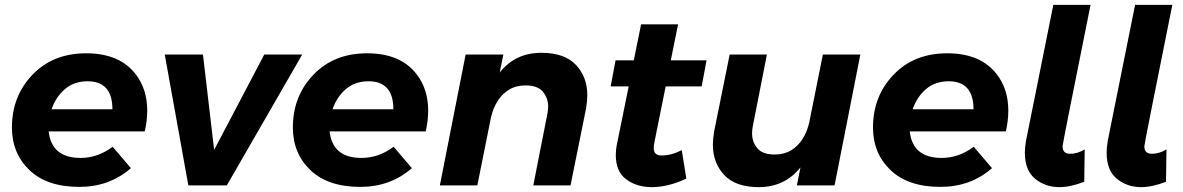

<svg xmlns="http://www.w3.org/2000/svg" viewBox="-20 -762 4862 789"><path d="M306 6Q173 6 101 -63Q29 -132 29 -238Q29 -367 113.5 -455Q198 -543 334 -543Q473 -543 539 -455Q585 -394 585 -308Q585 -266 575 -222H180Q192 -113 311 -113Q382 -113 443 -159L518 -71Q430 6 306 6ZM442 -313Q442 -428 340 -428Q284.5 -428 247 -396Q209.5 -364 192 -313Z M912 0H754L657 -538H814L860 -146L1066 -538H1222Z M1460.5 6Q1327.5 6 1255.5 -63Q1183.5 -132 1183.5 -238Q1183.5 -367 1268 -455Q1352.5 -543 1488.5 -543Q1627.5 -543 1693.5 -455Q1739.5 -394 1739.5 -308Q1739.5 -266 1729.5 -222H1334.5Q1346.5 -113 1465.5 -113Q1536.5 -113 1597.5 -159L1672.5 -71Q1584.5 6 1460.5 6ZM1596.5 -313Q1596.5 -428 1494.5 -428Q1439 -428 1401.5 -396Q1364 -364 1346.5 -313Z M2324.5 0H2171.5L2229.5 -295Q2232.5 -311 2232.5 -324Q2232.5 -359 2211 -385Q2189.5 -411 2139.5 -411Q2101 -411 2072.2 -393.8Q2043.5 -376.5 2024.8 -346.8Q2006 -317 1997.5 -279L1941.5 0H1787.5L1893.5 -538H2048.5L2033.5 -464Q2097.5 -545 2204.5 -545Q2300.5 -545 2347 -495Q2393.5 -445 2393.5 -371Q2393.5 -349 2388.5 -317Z M2658.5 7Q2596.5 7 2553.5 -25Q2510.5 -57 2510.5 -125Q2510.5 -146 2514.5 -166L2563.5 -407H2489.5L2509.5 -514H2584.5L2614.5 -662H2766.5L2736.5 -514H2883.5L2863.5 -407H2715.5L2669.5 -179Q2666.5 -164 2666.5 -153Q2666.5 -123 2698.5 -123Q2738.5 -123 2781.5 -145L2800.5 -28Q2725.5 7 2658.5 7Z M3098.5 7Q3002.5 7 2956 -43Q2909.5 -93 2909.5 -167Q2909.5 -189 2914.5 -221L2978.5 -538H3131.5L3073.5 -243Q3070.5 -227 3070.5 -214Q3070.5 -179 3092 -153Q3113.5 -127 3163.5 -127Q3202 -127 3230.8 -144.2Q3259.5 -161.5 3278.2 -191.2Q3297 -221 3305.5 -259L3361.5 -538H3515.5L3409.5 0H3254.5L3269.5 -74Q3204.5 7 3098.5 7Z M3844.5 6Q3711.5 6 3639.5 -63Q3567.5 -132 3567.5 -238Q3567.5 -367 3652 -455Q3736.5 -543 3872.5 -543Q4011.5 -543 4077.5 -455Q4123.5 -394 4123.5 -308Q4123.5 -266 4113.5 -222H3718.5Q3730.5 -113 3849.5 -113Q3920.5 -113 3981.5 -159L4056.5 -71Q3968.5 6 3844.5 6ZM3980.5 -313Q3980.5 -428 3878.5 -428Q3823 -428 3785.5 -396Q3748 -364 3730.5 -313Z M4333.5 7Q4275.5 7 4233.5 -27.5Q4191.5 -62 4191.5 -135Q4191.5 -155 4196.5 -185L4308.5 -742H4461.5Q4346.5 -171 4346.5 -161Q4346.5 -130 4377.5 -130Q4407.5 -130 4437.5 -148L4435.5 -15Q4378.5 7 4333.5 7Z M4669.5 7Q4611.5 7 4569.5 -27.5Q4527.5 -62 4527.5 -135Q4527.5 -155 4532.5 -185L4644.5 -742H4797.5Q4682.5 -171 4682.5 -161Q4682.5 -130 4713.5 -130Q4743.5 -130 4773.5 -148L4771.5 -15Q4714.5 7 4669.5 7Z"/></svg>

Font: Argentum Sans SemiBold
Style: Italic
Weight: 600
Italic angle: -11°
Designer: Julieta Ulanovsky (font), Cristiano Sobral (main changes and remaster)
Foundry: Julieta Ulanovsky (font), Cristiano Sobral (main changes and remaster)
Version: Version 2.007;June 15, 2022;FontCreator 14.0.0.2814 64-bit; 